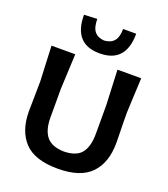

<svg xmlns="http://www.w3.org/2000/svg" viewBox="-172 -1095 1074 1227"><g transform="rotate(20 364.5 -481.0)"><path d="M365.5 12.5Q206.5 12.5 136.8 -62.8Q67 -138 67 -271Q67 -300.5 68.5 -357.8Q70 -415 70 -474.5Q67 -543.5 64.5 -598.8Q62 -654 59.5 -713H221Q218.5 -654 215.8 -599Q213 -544 210 -474.5V-280Q210 -194.5 245.8 -150.2Q281.5 -106 365 -104Q450 -106 484.2 -150.2Q518.5 -194.5 518.5 -280.5V-474.5Q515.5 -544 513 -599Q510.5 -654 508 -713H669.5Q666.5 -654 664 -599Q661.5 -544 658.5 -474.5Q658.5 -435 659.2 -395.2Q660 -355.5 660.8 -322.5Q661.5 -289.5 661.5 -270.5Q661.5 -135.5 590 -61.5Q518.5 12.5 365.5 12.5ZM364 -771.5Q187 -771.5 187 -969.5L276 -973.5Q276 -915.5 298 -888.5Q320 -861.5 364 -858.5Q408.5 -861.5 430.8 -888Q453 -914.5 453 -969.5H542Q542 -771.5 364 -771.5Z"/></g></svg>

Font: Commissioner Loud SemiBold
Style: Regular
Weight: 600
Designer: Kostas Bartsokas
Foundry: Kostas Bartsokas
Version: Version 1.000; ttfautohint (v1.8.3)